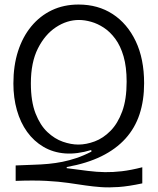

<svg xmlns="http://www.w3.org/2000/svg" viewBox="-20 -693 694 846"><path d="M607 115Q546 128 503 131Q460 134 425 131.5Q390 129 356 124Q322 119 281 113Q240 107 184 104Q128 101 49 104V36Q90 34 126 33Q162 32 193.5 29Q225 26 255 20Q285 14 316.5 3.5Q348 -7 383 -25L382 -32Q319 -13 266.5 -17Q214 -21 171.5 -46Q129 -71 99.5 -112Q70 -153 54.5 -207.5Q39 -262 39 -325Q39 -404 59.5 -467.5Q80 -531 118 -577Q156 -623 208.5 -648Q261 -673 326 -673Q412 -673 476.5 -631Q541 -589 578 -511.5Q615 -434 615 -326Q615 -251 595 -190Q575 -129 533 -82.5Q491 -36 427 -4.5Q363 27 274 43V48Q327 55 367 60Q407 65 442.5 65.5Q478 66 517 61.5Q556 57 607 44ZM325 -56Q360 -56 397.5 -70Q435 -84 467 -116.5Q499 -149 518.5 -202Q538 -255 538 -333Q538 -398 524.5 -444.5Q511 -491 488 -522Q465 -553 437.5 -571Q410 -589 381.5 -597Q353 -605 328 -605Q275 -605 226.5 -573Q178 -541 147 -479.5Q116 -418 116 -326Q116 -246 136.5 -193.5Q157 -141 189 -111Q221 -81 257 -68.5Q293 -56 325 -56Z"/></svg>

Font: Bricolage Grotesque 48pt Condensed ExtraBold Light
Style: Regular
Weight: 300
Version: Version 1.000;gftools[0.9.30]